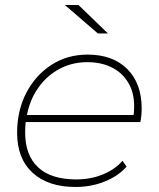

<svg xmlns="http://www.w3.org/2000/svg" viewBox="-20 -740 633 763"><path d="M280 3Q171 3 109.5 -53.5Q48 -110 48 -212Q48 -301 84.5 -371Q121 -441 184 -482Q247 -523 328 -523Q428 -523 485.5 -466Q543 -409 543 -309Q543 -282 538 -255H82Q80 -234 80 -213Q80 -123 131.5 -75Q183 -27 283 -27Q340 -27 388 -46.5Q436 -66 467 -101L483 -78Q451 -41 397 -19Q343 3 280 3ZM87 -283H511Q519 -351 497 -397.5Q475 -444 431 -468.5Q387 -493 327 -493Q267 -493 217 -466.5Q167 -440 133 -392.5Q99 -345 87 -283ZM369 -607 238 -720H292L409 -607Z"/></svg>

Font: Montserrat ExtraLight
Style: Italic
Weight: 200
Italic angle: -11.3°
Designer: Julieta Ulanovsky
Foundry: Julieta Ulanovsky
Version: Version 9.000; ttfautohint (v1.8.4.7-5d5b)